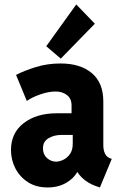

<svg xmlns="http://www.w3.org/2000/svg" viewBox="-20 -825 540 853"><path d="M191.4 7.8Q140.6 7.8 104.2 -15.6Q67.9 -39.1 48.3 -76.9Q28.8 -114.7 28.8 -158.7Q28.8 -234.4 85.4 -278.1Q142.1 -321.8 232.9 -321.8H318.8V-225.6H253.4Q220.2 -225.6 195.6 -210.9Q170.9 -196.3 170.9 -166Q170.9 -138.7 188.7 -122.8Q206.5 -106.9 229 -106.9Q244.6 -106.9 262 -115.5Q279.3 -124 291.3 -141.4Q303.2 -158.7 303.2 -186.5V-253.4L297.9 -274.9V-356.4Q297.9 -386.7 277.6 -402.6Q257.3 -418.5 227.1 -418.5Q196.3 -418.5 159.9 -406Q123.5 -393.6 99.1 -376.5L51.3 -492.2Q85.9 -510.3 137.7 -526.6Q189.5 -543 249 -543Q336.9 -543 387.9 -500.2Q439 -457.5 439 -374V-180.7Q439 -158.7 446 -143.6Q453.1 -128.4 466.3 -123L476.6 -119.1L423.8 7.8L406.7 2Q369.1 -11.2 343.5 -36.4Q317.9 -61.5 313 -87.4L349.1 -60.5H283.2L329.1 -73.7Q316.4 -40 279.5 -16.1Q242.7 7.8 191.4 7.8ZM250 -564.5 185.5 -619.6 318.8 -805.2 401.4 -719.7Z"/></svg>

Font: Reddit Sans Condensed ExtraBold
Style: Regular
Weight: 800
Designer: Stephen Hutchings
Foundry: Reddit
Version: Version 1.014